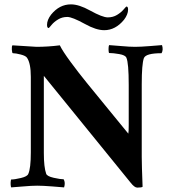

<svg xmlns="http://www.w3.org/2000/svg" viewBox="-20 -854 782 879"><path d="M304.7 -834Q341.8 -834 392.6 -805.7Q449.2 -774.4 473.6 -774.4Q497.1 -774.4 515.6 -785.6Q534.2 -796.9 545.4 -810.1Q556.6 -823.2 558.6 -824.2Q566.4 -824.2 566.4 -810.5Q566.4 -788.1 547.9 -763.7Q508.8 -715.8 457 -715.8Q419.9 -715.8 369.1 -744.1Q310.5 -776.4 288.1 -776.4Q264.6 -776.4 246.1 -765.1Q227.5 -753.9 216.3 -740.2Q205.1 -726.6 203.1 -725.6Q195.3 -725.6 195.3 -740.2Q195.3 -762.7 213.9 -787.1Q252 -834 304.7 -834ZM147.5 -639.6Q199.2 -639.6 253.9 -646.5Q266.6 -620.1 303.7 -569.8Q340.8 -519.5 377.4 -474.6Q414.1 -429.7 475.1 -355Q536.1 -280.3 567.4 -242.2Q569.3 -249 569.3 -282.2V-464.8Q569.3 -566.4 558.6 -589.8Q553.7 -601.6 525.9 -606.4Q498 -611.3 479.5 -611.3Q478.5 -611.3 477.5 -618.7Q476.6 -626 477.1 -634.8Q477.5 -643.6 479.5 -647.5Q497.1 -646.5 535.2 -643.1Q573.2 -639.6 598.6 -639.6Q623 -639.6 667 -643.1Q710.9 -646.5 721.7 -647.5Q728.5 -626 719.7 -610.4Q647.5 -610.4 638.7 -587.9Q628.9 -560.5 628.9 -467.8V-135.7Q628.9 -100.6 632.8 1Q628.9 4.9 608.4 4.9Q595.7 4.9 578.1 -17.6L180.7 -506.8V-153.3Q180.7 -88.9 191.4 -58.6Q195.3 -46.9 226.1 -40Q256.8 -33.2 271.5 -33.2Q280.3 -17.6 273.4 3.9Q262.7 2.9 219.2 -0.5Q175.8 -3.9 150.4 -3.9Q125 -3.9 86.9 -0.5Q48.8 2.9 31.2 3.9Q29.3 0 28.8 -8.8Q28.3 -17.6 29.3 -24.9Q30.3 -32.2 31.2 -32.2Q46.9 -32.2 75.7 -39.1Q104.5 -45.9 109.4 -57.6Q121.1 -83 121.1 -156.2V-502Q121.1 -564.5 103.5 -589.8Q97.7 -598.6 74.7 -604.5Q51.8 -610.4 39.1 -610.4Q35.2 -610.4 34.2 -626.5Q33.2 -642.6 37.1 -646.5Q142.6 -639.6 147.5 -639.6Z"/></svg>

Font: Crimson
Style: Bold
Weight: 700
Version: Version 0.8 ; ttfautohint (v1.00) -l 8 -r 50 -G 200 -x 14 -D